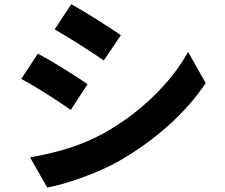

<svg xmlns="http://www.w3.org/2000/svg" viewBox="-20 -815 1040 889"><path d="M539.6 -652.2 460.6 -535.2Q412.4 -568.4 346 -610.4Q279.6 -652.4 233 -678.8L309.8 -795.4Q357.4 -769.6 426.2 -726.1Q495 -682.6 539.6 -652.2ZM460.2 -198Q586.8 -268.8 688.7 -367.4Q790.6 -466 851 -574.6L932.4 -430.2Q862.8 -326.2 759.8 -233.9Q656.8 -141.6 532.6 -70.2Q458.4 -28.4 362.7 6.3Q267 41 198.6 53.2L119 -86.4Q211.8 -102.2 297.2 -128.8Q382.6 -155.4 460.2 -198ZM385.4 -425.2 307.8 -306.2Q256.4 -342 190.8 -383.4Q125.2 -424.8 78.6 -449.8L155.2 -566.8Q204.2 -540.8 273.4 -497.9Q342.6 -455 385.4 -425.2Z"/></svg>

Font: 寒蝉端黑体 Light
Style: Regular
Weight: 300
Designer: ChillDuanSans {Warren2060}; 
Source Han Sans {Ryoko NISHIZUKA 西塚涼子 (kana, bopomofo & ideographs); Paul D. Hunt (Latin, G
Foundry: ChillType&Adobe
Version: Version 1.300;Glyphs 3.3 (3306)